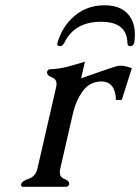

<svg xmlns="http://www.w3.org/2000/svg" viewBox="-20 -723 542 743"><path d="M384.3 -702.6Q461.4 -702.6 489.3 -647.9Q502 -622.6 502 -590.3Q502 -574.7 499.5 -557.6L499 -556.6Q496.1 -544.4 482.9 -544.4Q473.1 -544.4 473.1 -557.6Q470.7 -638.7 371.6 -638.7H369.1Q268.6 -638.2 229 -557.6Q222.2 -544.4 212.4 -544.4Q199.2 -544.4 202.1 -556.2L202.6 -557.6Q217.8 -610.8 253.9 -647.9Q306.6 -702.6 384.3 -702.6ZM263.7 -290.5 213.4 -71.3Q211.4 -63.5 211.4 -56.6Q211.4 -37.6 228 -31.2Q248 -23.4 247.6 -13.2Q247.6 -11.7 247.6 -10.3Q245.1 0 235.4 0H69.8Q61.5 0 61.5 -6.8Q61.5 -8.3 62 -10.3Q64.9 -22.5 91.3 -31.2Q117.7 -40 125 -71.3L196.8 -383.8Q198.7 -391.1 198.7 -397.5Q198.7 -417 181.6 -423.3Q161.6 -431.2 162.1 -441.9Q162.1 -443.4 162.1 -444.8Q164.6 -455.1 174.8 -455.1Q207.5 -456.1 241.2 -464.8Q274.4 -473.6 308.6 -484.4L293.9 -419.9L367.7 -445.8Q408.7 -460 431.2 -466.8Q438 -468.8 446.8 -468.8Q464.8 -468.8 490.2 -459L451.2 -336.4H428.7Q426.3 -407.7 372.1 -407.7Q366.7 -407.7 361.3 -407.2Q322.8 -402.3 299.3 -369.1Q275.4 -335.9 263.7 -290.5Z"/></svg>

Font: Caudex
Style: Italic
Weight: 400
Italic angle: -13°
Version: Version 1.04